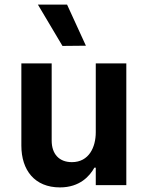

<svg xmlns="http://www.w3.org/2000/svg" viewBox="-20 -806 638 836"><path d="M354 -607 272 -786H145L252 -606ZM241 10C328 10 371 -40 391 -76H397V0H530V-530H397V-230C397 -166 368 -100 293 -100C237 -100 205 -136 205 -194V-530H73V-172C73 -65 131 10 241 10Z"/></svg>

Font: Be Vietnam Pro SemiBold
Style: Regular
Weight: 600
Designer: Lam Bao, Tony Le, Vietanh Nguyen
Foundry: Yellow Type Foundry
Version: Version 1.002